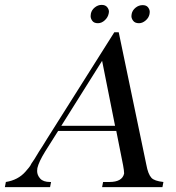

<svg xmlns="http://www.w3.org/2000/svg" viewBox="-59 -766 722 786"><path d="M357 -746Q372 -746 379.5 -737Q387 -728 387 -718Q387 -715 386 -711Q383 -695 370 -683Q357 -671 342 -671Q326 -671 319 -680.5Q312 -690 312 -700Q312 -705 313 -710Q316 -725 329 -735.5Q342 -746 357 -746ZM525 -745Q540 -745 547 -736Q554 -727 554 -717Q554 -713 553 -708Q550 -693 537 -682Q524 -671 510 -671Q494 -671 486.5 -680.5Q479 -690 479 -700Q479 -704 480 -709Q483 -724 496 -734.5Q509 -745 525 -745ZM179 -230 126 -146Q100 -104 94 -78Q93 -72 93 -66Q93 -49 105.5 -35Q118 -21 146 -21H150L146 0H-39L-35 -21Q15 -29 45 -63Q52 -71 59 -79.5Q66 -88 70 -97Q75 -104 82.5 -115.5Q90 -127 101 -146Q110 -159 135 -200L409 -634H427L540 -92Q547 -53 561 -38Q573 -25 610 -21L606 0H359L363 -21H389Q441 -21 449 -55Q449 -56 449 -58Q449 -67 445 -89L417 -230ZM359 -517 192 -251H412Z"/></svg>

Font: New Athena Unicode
Style: Italic
Weight: 400
Designer: J. Rusten 1997; rev. by R. Hancock 2001, 2002, rev. by D. Mastronarde 2002-2019
Foundry: Society for Classical Studies (formerly American Philological Association)
Version: Version 5.008